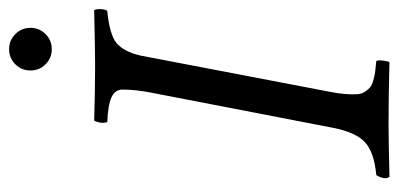

<svg xmlns="http://www.w3.org/2000/svg" viewBox="-247 -627 876 422"><g transform="rotate(-90 191.0 -416.0)"><path d="M279.8 -544.9 200.2 -128.9Q196.3 -109.4 195.3 -95Q194.3 -80.6 194.8 -70.1Q195.3 -59.6 200 -52.5Q204.6 -45.4 209.5 -41Q214.4 -36.6 224.6 -33.7Q234.9 -30.8 243.7 -29.5Q252.4 -28.3 268.1 -26.9Q270 -22.9 268.8 -12Q267.6 -1 265.1 2Q192.9 0 127.9 0Q97.2 0 13.2 2Q5.9 -8.3 17.1 -26.9Q67.9 -31.7 89.6 -52Q111.3 -72.3 121.1 -122.1L198.2 -521Q205.1 -555.7 205.1 -585Q205.1 -601.1 188.2 -608.9Q171.4 -616.7 133.8 -618.2Q130.9 -626.5 132.8 -635.5Q134.8 -644.5 137.2 -647Q203.6 -645 251 -645H263.2Q290 -645 379.9 -647Q382.8 -640.1 381.8 -630.6Q380.9 -621.1 377.9 -618.2Q326.2 -613.3 307.4 -597.9Q288.6 -582.5 279.8 -544.9ZM260.7 -753.9Q247.1 -767.6 247.1 -787.1Q247.1 -806.6 260.7 -820.3Q274.4 -834 293.9 -834Q313.5 -834 327.1 -820.3Q340.8 -806.6 340.8 -787.1Q340.8 -767.6 327.1 -753.9Q313.5 -740.2 293.9 -740.2Q274.4 -740.2 260.7 -753.9Z"/></g></svg>

Font: Common Serif
Style: Italic
Weight: 400
Italic angle: -12°
Designer: Philipp H. Poll, Khaled Hosny
Foundry: Stefan Peev, Context Ltd.
Version: Version 1.026